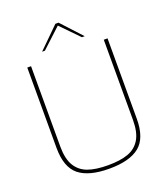

<svg xmlns="http://www.w3.org/2000/svg" viewBox="-164 -1033 996 1151"><g transform="rotate(-20 334.0 -457.5)"><path d="M78 -220V-732H102V-220Q102 -141 129 -96.5Q156 -52 206 -34Q256 -16 334 -16Q412 -16 462 -34Q512 -52 539 -96.5Q566 -141 566 -220V-732H590V-220Q590 -96 527 -45Q464 6 334 6Q204 6 141 -45Q78 -96 78 -220ZM326 -921H346L466 -791H448L336 -906L212 -791H194Z"/></g></svg>

Font: Exo Thin
Style: Regular
Weight: 250
Designer: Natanael Gama
Foundry: Natanael Gama
Version: Version 1.500; ttfautohint (v1.6)